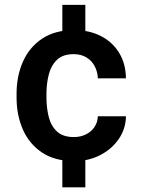

<svg xmlns="http://www.w3.org/2000/svg" viewBox="-20 -664 606 803"><path d="M336.9 -501.5H240.7V-643.6H336.9ZM336.9 119.6H240.7V-22H336.9ZM290.5 9.8Q209.5 9.8 155.8 -26.1Q102.1 -62 75.7 -122.3Q49.3 -182.6 49.3 -255.9V-272Q49.3 -345.7 75.9 -406Q102.5 -466.3 156 -502.2Q209.5 -538.1 290 -538.1Q354 -538.1 402.6 -512.9Q451.2 -487.8 478.5 -442.6Q505.9 -397.5 506.8 -336.4H389.2Q388.2 -364.3 376 -387.2Q363.8 -410.2 341.6 -423.8Q319.3 -437.5 288.1 -437.5Q242.7 -437.5 218 -413.6Q193.4 -389.6 183.8 -351.8Q174.3 -314 174.3 -272V-255.9Q174.3 -213.9 183.6 -176Q192.9 -138.2 217.8 -114.5Q242.7 -90.8 289.1 -90.8Q316.9 -90.8 339.1 -101.8Q361.3 -112.8 374.8 -132.3Q388.2 -151.9 389.2 -177.7H506.8Q505.9 -125 476.6 -82.5Q447.3 -40 398.7 -15.1Q350.1 9.8 290.5 9.8Z"/></svg>

Font: Heebo SemiBold
Style: Regular
Weight: 600
Designer: Oded Ezer
Foundry: Ezer Type House
Version: Version 3.100